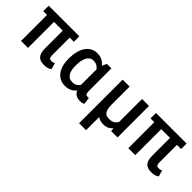

<svg xmlns="http://www.w3.org/2000/svg" viewBox="61 -1307 2279 2279"><g transform="rotate(45 1201.0 -167.5)"><path d="M560.1 -436.5H489.7V-144Q489.7 -124 493.2 -112.3Q496.6 -100.6 502.4 -94.7Q508.3 -88.9 516.8 -87.4Q525.4 -85.9 535.6 -85.9Q549.8 -85.9 560.8 -89.6Q571.8 -93.3 580.1 -98.1L602.1 -18.1Q575.2 0 551.5 4.9Q527.8 9.8 503.4 9.8Q471.7 9.8 447.3 2.2Q422.9 -5.4 406.2 -23.2Q389.6 -41 381.3 -70.1Q373 -99.1 373 -142.6V-436.5H226.1V0H109.4V-436.5H45.9V-528.3H560.1Z M1098.1 -528.3V-147Q1098.1 -129.4 1100.8 -118.2Q1103.5 -106.9 1108.4 -100.3Q1113.3 -93.8 1119.9 -91.3Q1126.5 -88.9 1134.3 -88.9Q1147.5 -88.9 1157.2 -91.3L1168.9 -4.9Q1153.3 4.9 1138.4 7.6Q1123.5 10.3 1106.9 10.3Q1067.4 10.3 1039.3 -5.6Q1011.2 -21.5 996.6 -56.6Q971.7 -24.4 936.3 -7.3Q900.9 9.8 853 9.8Q806.2 9.8 769.5 -9.3Q732.9 -28.3 708 -62.3Q683.1 -96.2 670.2 -143.3Q657.2 -190.4 657.2 -246.6V-256.8Q657.2 -318.4 670.2 -370.1Q683.1 -421.9 708 -459.2Q732.9 -496.6 769.5 -517.3Q806.2 -538.1 854 -538.1Q901.4 -538.1 936.3 -520.3Q971.2 -502.4 996.1 -470.2L1022.5 -528.3ZM773.9 -246.6Q773.9 -212.4 779.8 -182.6Q785.6 -152.8 798.6 -130.9Q811.5 -108.9 832.3 -96.2Q853 -83.5 882.8 -83.5Q918.5 -83.5 942.4 -96.9Q966.3 -110.4 981.4 -133.3V-147V-395.5Q965.8 -417.5 941.9 -430.7Q918 -443.8 883.8 -443.8Q854 -443.8 833 -429Q812 -414.1 798.8 -388.4Q785.6 -362.8 779.8 -328.9Q773.9 -294.9 773.9 -256.8Z M1403.8 -528.3V-225.6Q1403.8 -181.2 1411.1 -153.6Q1418.5 -126 1431.4 -110.6Q1444.3 -95.2 1461.9 -89.6Q1479.5 -84 1500.5 -84Q1544.9 -84 1571.5 -99.9Q1598.1 -115.7 1612.3 -144V-528.3H1729V0H1622.1L1618.7 -43Q1597.2 -17.6 1568.1 -3.7Q1539.1 10.3 1501 10.3Q1441.4 10.3 1403.8 -17.1V203.1H1287.1V-528.3Z M2360.4 -436.5H2290V-144Q2290 -124 2293.5 -112.3Q2296.9 -100.6 2302.7 -94.7Q2308.6 -88.9 2317.1 -87.4Q2325.7 -85.9 2335.9 -85.9Q2350.1 -85.9 2361.1 -89.6Q2372.1 -93.3 2380.4 -98.1L2402.3 -18.1Q2375.5 0 2351.8 4.9Q2328.1 9.8 2303.7 9.8Q2272 9.8 2247.6 2.2Q2223.1 -5.4 2206.5 -23.2Q2189.9 -41 2181.6 -70.1Q2173.3 -99.1 2173.3 -142.6V-436.5H2026.4V0H1909.7V-436.5H1846.2V-528.3H2360.4Z"/></g></svg>

Font: Roboto Mono
Style: Regular
Weight: 500
Designer: Google
Version: Version 2.000986; 2015; ttfautohint (v1.3)